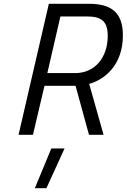

<svg xmlns="http://www.w3.org/2000/svg" viewBox="-20 -712 669 1014"><path d="M549 -523C549 -409 482 -326 377 -326H230L299 -625H441C517 -625 549 -598 549 -523ZM527 0 451 -269C531 -291 629 -367 629 -525C629 -647 567 -692 449 -692H238L78 0H154L215 -259H379L450 0ZM225 282 321 72H251L164 282Z"/></svg>

Font: RazerF5
Style: Italic
Weight: 400
Foundry: Razer Inc.
Version: Version 2